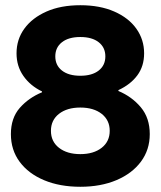

<svg xmlns="http://www.w3.org/2000/svg" viewBox="-20 -705 615 735"><path d="M287.5 10Q209.2 10 149.2 -15Q89.2 -40 55.4 -85.4Q21.7 -130.8 21.7 -191.7Q21.7 -253.3 55.8 -292.1Q90 -330.8 140.8 -351.7V-355Q95.8 -376.7 69.6 -414.2Q43.3 -451.7 43.3 -500.8Q43.3 -554.2 73.3 -595.4Q103.3 -636.7 157.9 -660.8Q212.5 -685 287.5 -685Q362.5 -685 417.5 -660.8Q472.5 -636.7 502.1 -595Q531.7 -553.3 531.7 -500.8Q531.7 -451.7 505.8 -416.7Q480 -381.7 433.3 -360V-356.7Q485 -335 519.2 -294.2Q553.3 -253.3 553.3 -191.7Q553.3 -131.7 519.6 -86.3Q485.8 -40.8 425.8 -15.4Q365.8 10 287.5 10ZM287.5 -115Q338.3 -115 369.2 -139.2Q400 -163.3 400 -204.2Q400 -245 369.2 -269.2Q338.3 -293.3 287.5 -293.3Q236.7 -293.3 205.8 -269.2Q175 -245 175 -204.2Q175 -163.3 205.8 -139.2Q236.7 -115 287.5 -115ZM287.5 -415Q332.5 -415 357.9 -435Q383.3 -455 383.3 -489.2Q383.3 -523.3 357.9 -543.3Q332.5 -563.3 287.5 -563.3Q242.5 -563.3 217.1 -543.3Q191.7 -523.3 191.7 -489.2Q191.7 -455 217.1 -435Q242.5 -415 287.5 -415Z"/></svg>

Font: Funnel Display ExtraBold
Style: Regular
Weight: 800
Designer: NORD ID, Kristian Moeller
Foundry: Dicotype
Version: Version 1.000